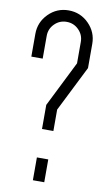

<svg xmlns="http://www.w3.org/2000/svg" viewBox="-98 -934 554 991"><g transform="rotate(10 179.0 -439.0)"><path d="M208.5 8.3H148.9V-111.3H208.5ZM209 -260.3H149.4V-386.7L268.6 -625.5V-737.8Q268.6 -774.9 242.4 -801Q216.3 -827.1 179.2 -827.1Q142.1 -827.1 116 -801Q89.8 -774.9 89.8 -737.8V-618.7H30.3V-737.8Q30.3 -799.3 74 -843.3Q117.7 -887.2 179.2 -887.2Q241.2 -887.2 284.9 -843.3Q328.6 -799.3 328.6 -737.8V-611.3L209 -372.6Z"/></g></svg>

Font: Ignotum
Style: Regular
Weight: 400
Designer: GGBot
Version: 0.10